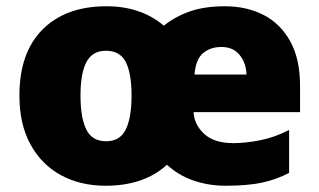

<svg xmlns="http://www.w3.org/2000/svg" viewBox="-20 -583 1020 613"><path d="M698 -563Q768 -563 822 -535Q876 -507 907 -450.5Q938 -394 938 -309V-225H598Q600 -185 632 -155.5Q664 -126 725 -126Q763 -126 809.5 -135Q856 -144 903 -168V-31Q863 -10 817 0Q771 10 700 10Q646 10 598 -6.5Q550 -23 513 -57Q440 10 317 10Q237 10 175 -23.5Q113 -57 77.5 -121.5Q42 -186 42 -278Q42 -415 116 -489Q190 -563 320 -563Q430 -563 503 -501Q539 -530 586 -546.5Q633 -563 698 -563ZM687 -433Q652 -433 628.5 -413.5Q605 -394 601 -345H767Q766 -381 745.5 -407Q725 -433 687 -433ZM318 -421Q275 -421 256 -385Q237 -349 237 -278Q237 -207 255.5 -169.5Q274 -132 319 -132Q363 -132 381.5 -169.5Q400 -207 400 -278Q400 -349 381.5 -385Q363 -421 318 -421Z"/></svg>

Font: Noto Sans Oriya Blk
Style: Regular
Weight: 900
Designer: Amélie Bonet and Sol Matas
Foundry: Google LLC
Version: Version 2.006; ttfautohint (v1.8.4.7-5d5b)